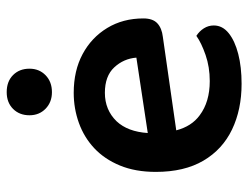

<svg xmlns="http://www.w3.org/2000/svg" viewBox="-104 -623 741 573"><g transform="rotate(-90 266.5 -336.5)"><path d="M164 -181Q176 -135 209 -111Q249 -81 311 -81Q353 -81 389 -93.5Q425 -106 446 -121Q460 -112 468.5 -98.5Q477 -85 477 -69Q477 -43 454 -24.5Q431 -6 392 4Q353 14 303 14Q226 14 166.5 -14.5Q107 -43 73.5 -100Q40 -157 40 -242Q40 -303 59 -349Q78 -395 110.5 -425.5Q143 -456 186 -471.5Q229 -487 276 -487Q342 -487 391.5 -460.5Q441 -434 469.5 -387Q498 -340 498 -279Q498 -251 483.5 -237.5Q469 -224 443 -221ZM381 -300Q378 -338 352 -366Q326 -394 276 -394Q225 -394 191 -359Q160 -326 156 -266ZM348 -619Q348 -590 328.5 -571Q309 -552 278 -552Q248 -552 228.5 -571Q209 -590 209 -619Q209 -649 228 -668Q247 -687 278 -687Q310 -687 329 -668Q348 -649 348 -619Z"/></g></svg>

Font: Baloo Bhaijaan 2 SemiBold
Style: Regular
Weight: 600
Designer: Sanskriti Dholi, Noopur Datye and Ek Type
Foundry: Ek Type
Version: Version 1.700